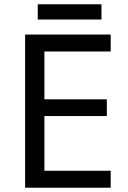

<svg xmlns="http://www.w3.org/2000/svg" viewBox="-20 -875 596 895"><path d="M496 0H97V-714H496V-635H187V-412H478V-334H187V-79H496ZM453 -855V-784H156V-855Z"/></svg>

Font: Noto Sans Historical
Style: Regular
Weight: 400
Designer: Monotype Design Team
Foundry: Monotype Imaging Inc.
Version: Version 2.013; ttfautohint (v1.8.4.7-5d5b)